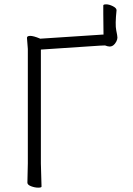

<svg xmlns="http://www.w3.org/2000/svg" viewBox="-20 -859 613 883"><path d="M171 -1Q171 4 155.5 4Q140 4 123 -2.5Q106 -9 106 -19L108 -108V-634L104 -685Q104 -694 119 -694Q134 -694 163 -682L164 -681L438 -699Q444 -700 451 -700H456V-705Q456 -738 455 -796V-834Q455 -839 468.5 -839Q482 -839 499 -830.5Q516 -822 516 -812Q509 -746 514.5 -720Q520 -694 520 -686Q520 -678 515 -668Q503 -645 484 -645Q476 -645 463 -650H462Q447 -650 438 -649L168 -631V-107ZM104 -685Z"/></svg>

Font: LXGW WenKai TC Light
Style: Regular
Weight: 300
Designer: LXGW / Fontworks Inc.
Foundry: LXGW / Fontworks Inc.
Version: Version 1.330